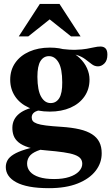

<svg xmlns="http://www.w3.org/2000/svg" viewBox="-20 -697 567 978"><path d="M229.5 261.5Q172.5 261.5 131 253.8Q89.5 246 62.8 231.5Q36 217 22.8 197.5Q9.5 178 9.5 154Q9.5 135.5 18.2 119.5Q27 103.5 49 89.8Q71 76 110 64Q149 52 209.5 41H254.5L255 51Q198.5 59.5 169 72Q139.5 84.5 128.8 100.8Q118 117 118 136.5Q118 160 133.5 177.8Q149 195.5 179.5 205.2Q210 215 255.5 215Q300.5 215 332.8 204.5Q365 194 382 176Q399 158 399 137.5Q399 121.5 390.2 110.5Q381.5 99.5 360.8 91.8Q340 84 304.2 78.8Q268.5 73.5 214.5 69Q160.5 64.5 126.8 54Q93 43.5 74.5 28Q56 12.5 49.2 -6.8Q42.5 -26 43 -48Q44 -91 78.5 -118.5Q113 -146 178.5 -155.5L196 -137.5Q166 -134 153.8 -124.2Q141.5 -114.5 141.5 -99Q141.5 -88 147.2 -80.5Q153 -73 168.8 -67.2Q184.5 -61.5 214.2 -57.8Q244 -54 292.5 -51Q346 -47.5 384.8 -38.5Q423.5 -29.5 448.8 -13.2Q474 3 486 26.8Q498 50.5 498 83Q498.5 132.5 467.2 173Q436 213.5 376 237.5Q316 261.5 229.5 261.5ZM233.5 -128.5Q171 -128.5 125.8 -149.2Q80.5 -170 56.2 -207Q32 -244 32 -291Q32 -340.5 57.8 -377.2Q83.5 -414 129.2 -434.2Q175 -454.5 234 -454.5Q285 -454.5 322.5 -440.2Q360 -426 385.2 -402Q410.5 -378 423.2 -349.5Q436 -321 436 -292Q436 -242.5 410.2 -205.5Q384.5 -168.5 339 -148.5Q293.5 -128.5 233.5 -128.5ZM238.5 -172Q266 -172 281.8 -197Q297.5 -222 297 -277.5Q297 -347 278.2 -379Q259.5 -411 229.5 -411Q202 -411 186.2 -386Q170.5 -361 170.5 -305.5Q171 -236 189.8 -203.8Q208.5 -171.5 238.5 -172ZM301 -418.5 289.5 -448Q335.5 -442.5 367.2 -443.5Q399 -444.5 421.5 -448.5Q444 -452.5 460.5 -456.2Q477 -460 492 -460Q508.5 -460 517.8 -450.2Q527 -440.5 527 -418.5Q527 -389 512 -374Q497 -359 479 -359Q461.5 -359 446.8 -370.5Q432 -382 413.8 -395.8Q395.5 -409.5 368.8 -417.5Q342 -425.5 301 -418.5ZM75.5 -511.5 183 -677H283L390.5 -511.5H342L209.5 -617H256.5L124 -511.5Z"/></svg>

Font: Newsreader 24pt
Style: Bold
Weight: 700
Designer: Hugues Gentile
Foundry: Production Type
Version: Version 1.003